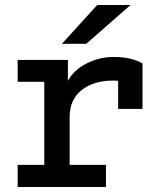

<svg xmlns="http://www.w3.org/2000/svg" viewBox="-20 -752 656 772"><path d="M553 -497V-314H455V-427Q448 -428 434 -428Q357 -428 308.5 -390Q260 -352 260 -281V-89H406V0H51V-89H158V-423H51V-511H253V-427Q277 -471 328.5 -497Q380 -523 437 -523Q508 -523 553 -497ZM371 -732H505L327 -576H229Z"/></svg>

Font: Overpass Mono Light
Style: Bold
Weight: 600
Monospace: yes
Designer: Delve Withrington, Dave Bailey
Foundry: Delve Fonts
Version: Version 1.000;DELV;Overpass